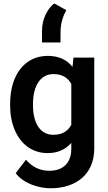

<svg xmlns="http://www.w3.org/2000/svg" viewBox="-20 -853 609 1082"><path d="M37.1 -257.8C37.1 -206.5 45.9 -161.1 63 -120.6C97.2 -40 162.1 9.8 248.5 9.8C306.6 9.8 350.1 -11.2 381.8 -47.9V-14.6C381.8 65.4 335.4 109.4 257.8 109.4C205.6 109.4 161.6 88.4 126.5 46.9L68.4 123C113.3 182.6 201.2 208 264.2 208C410.6 208 511.2 127.4 511.2 -16.1V-528.3H394L388.7 -476.1C357.4 -515.1 312.5 -538.1 249.5 -538.1C117.7 -538.1 37.1 -429.2 37.1 -268.1ZM166 -268.1C166 -361.3 202.6 -435.5 281.7 -435.5C331.1 -435.5 362.8 -414.6 381.8 -379.9V-149.4C362.8 -114.7 331.1 -93.3 280.8 -93.3C201.7 -93.3 166 -167 166 -257.8ZM320.8 -613.8 321.3 -674.3C321.3 -723.1 335.9 -763.2 353.5 -795.9L285.6 -833.5C266.6 -819.8 250.5 -798.8 237.3 -771C223.6 -742.7 216.8 -712.4 216.8 -679.7V-613.8Z"/></svg>

Font: Vazirmatn SemiBold
Style: Regular
Weight: 600
Designer: Saber Rastikerdar
Foundry: Saber Rastikerdar
Version: Version 33.003